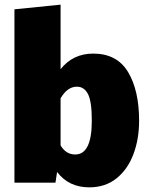

<svg xmlns="http://www.w3.org/2000/svg" viewBox="-20 -784 634 824"><path d="M363 20Q275 20 225 -46L218 0H42V-744L240 -764V-487Q293 -554 380 -554Q482 -554 529.5 -475Q577 -396 577 -266Q577 -187 552.5 -122Q528 -57 480 -18.5Q432 20 363 20ZM303 -121Q374 -121 374 -266Q374 -349 357.5 -380.5Q341 -412 310 -412Q269 -412 240 -362V-160Q263 -121 303 -121Z"/></svg>

Font: Trujillo Black
Style: Regular
Weight: 900
Designer: Fira Sans original fonts by bBox Type GmbH, Carrois Corporate GbR, & Edenspiekermann AG / Changes by Cristiano Sobral
Foundry: Fira Sans original fonts by bBox Type GmbH, Carrois Corporate GbR, & Edenspiekermann AG / Changes by Cristiano Sobral
Version: Version 4.301;July 28, 2020;FontCreator 13.0.0.2655 64-bit